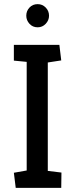

<svg xmlns="http://www.w3.org/2000/svg" viewBox="-20 -908 362 928"><path d="M56 0 47 -73 109 -84V-609L47 -615V-691H267L276 -616L211 -606V-82L277 -74L276 0ZM162 -776Q138 -776 122.5 -793Q107 -810 107 -832Q107 -855 122.5 -871.5Q138 -888 162 -888Q185 -888 201 -871.5Q217 -855 217 -832Q217 -810 201 -793Q185 -776 162 -776Z"/></svg>

Font: Kreon
Style: Regular
Weight: 400
Designer: Julia Petretta
Foundry: Julia Petretta and Eli Heuer
Version: Version 2.002